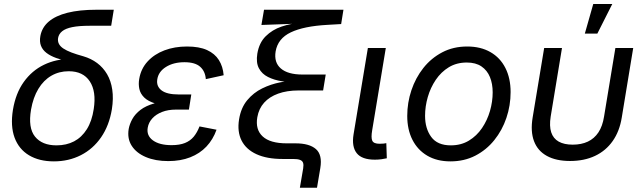

<svg xmlns="http://www.w3.org/2000/svg" viewBox="-20 -775 3137 936"><path d="M242.7 11.7Q170.9 11.7 121.3 -18.1Q71.8 -47.9 51 -104.2Q30.3 -160.6 43 -239.3Q56.2 -319.8 95.7 -375.2Q135.3 -430.7 194.3 -459.2Q253.4 -487.8 324.7 -487.8L322.3 -473.6Q284.2 -481.4 254.9 -491.9Q225.6 -502.4 206.5 -517.1Q187.5 -531.7 179.7 -552Q171.9 -572.3 176.8 -599.6Q184.6 -641.6 217.8 -669.9Q251 -698.2 309.3 -712.9Q367.7 -727.5 449.7 -727.5H534.7L522 -649.4H417Q365.2 -649.4 332.5 -642.8Q299.8 -636.2 283.2 -622.8Q266.6 -609.4 263.2 -589.8Q260.7 -574.2 267.1 -561.5Q273.4 -548.8 288.8 -538.6Q304.2 -528.3 328.6 -519Q353 -509.8 386.7 -500.5Q423.8 -489.7 453.4 -467.8Q482.9 -445.8 502 -413.3Q521 -380.9 527.3 -337.9Q533.7 -294.9 525.4 -242.2Q512.2 -162.6 472.9 -105.7Q433.6 -48.8 374.3 -18.6Q314.9 11.7 242.7 11.7ZM255.4 -66.4Q303.7 -66.4 341.1 -85.9Q378.4 -105.5 403.3 -145Q428.2 -184.6 437 -243.7Q450.2 -329.1 417.7 -378.4Q385.3 -427.7 314.9 -427.7Q268.1 -427.7 230.2 -405.8Q192.4 -383.8 167 -341.8Q141.6 -299.8 131.3 -240.7Q116.2 -151.9 150.6 -109.1Q185.1 -66.4 255.4 -66.4Z M800.3 10.3Q737.3 10.3 691.2 -9.3Q645 -28.8 622.3 -64Q599.6 -99.1 607.4 -146.5Q611.8 -170.4 625.2 -194.8Q638.7 -219.2 664.8 -239.3Q690.9 -259.3 732.9 -271.2Q774.9 -283.2 835.4 -283.2H907.7L900.9 -240.7H837.4Q799.3 -240.7 770 -229.2Q740.7 -217.8 722.7 -198Q704.6 -178.2 700.2 -152.8Q693.4 -114.3 725.3 -90.8Q757.3 -67.4 816.4 -67.4Q855.5 -67.4 881.6 -77.9Q907.7 -88.4 924.6 -108.9Q941.4 -129.4 952.6 -158.7L1035.6 -142.6Q1018.6 -94.7 986.3 -60.5Q954.1 -26.4 907.2 -8.1Q860.4 10.3 800.3 10.3ZM833 -259.3Q774.4 -259.3 738 -270.3Q701.7 -281.2 682.9 -299.8Q664.1 -318.4 659.2 -341.8Q654.3 -365.2 658.7 -390.1Q667 -439.9 699.5 -475.3Q731.9 -510.7 781.5 -529.5Q831.1 -548.3 891.6 -548.3Q951.2 -548.3 989.3 -531Q1027.3 -513.7 1047.1 -482.2Q1066.9 -450.7 1070.3 -408.2L983.4 -389.2Q980.5 -427.7 955.6 -449.7Q930.7 -471.7 879.4 -471.7Q825.7 -471.7 788.8 -448.5Q752 -425.3 746.6 -387.2Q741.7 -354 767.8 -334.2Q793.9 -314.5 850.6 -314.5H912.6L903.8 -259.3Z M1441.9 140.1 1458 45.9Q1460.9 28.3 1457.3 18.3Q1453.6 8.3 1441.9 4.2Q1430.2 0 1409.2 0H1356.9Q1281.2 0 1230.5 -23.2Q1179.7 -46.4 1157.7 -89.8Q1135.7 -133.3 1145.5 -193.4Q1154.8 -250 1185.3 -286.6Q1215.8 -323.2 1258.1 -344Q1300.3 -364.7 1345.7 -373.5Q1391.1 -382.3 1430.7 -382.8L1429.2 -372.6Q1391.1 -373 1353.8 -378.9Q1316.4 -384.8 1286.6 -399.7Q1256.8 -414.6 1242.2 -442.1Q1227.5 -469.7 1234.4 -513.2Q1243.2 -566.4 1275.1 -598.1Q1307.1 -629.9 1352.3 -645.3Q1397.5 -660.6 1443.8 -663.6V-660.2L1254.4 -653.3L1267.1 -727.5H1654.3L1643.1 -657.7L1575.7 -653.8Q1461.4 -647.5 1397.9 -617.4Q1334.5 -587.4 1323.7 -524.4Q1314.9 -470.7 1349.1 -441.2Q1383.3 -411.6 1454.6 -411.6H1567.9L1555.2 -334H1435.5Q1378.9 -334 1336.2 -318.6Q1293.5 -303.2 1267.6 -274.4Q1241.7 -245.6 1234.4 -203.6Q1224.1 -143.6 1260.5 -109.9Q1296.9 -76.2 1377.9 -76.2H1420.9Q1488.3 -76.2 1520.3 -48.1Q1552.2 -20 1541.5 44.4L1525.4 140.1Z M1807.6 3.4Q1744.1 3.4 1719 -28.3Q1693.8 -60.1 1703.6 -120.1L1773.4 -541H1860.8L1794.4 -140.1Q1788.1 -103.5 1794.9 -88.9Q1801.8 -74.2 1830.1 -74.2Q1842.3 -74.2 1849.6 -75Q1856.9 -75.7 1863.3 -77.1L1865.7 -3.4Q1855.5 -1 1840.1 1.2Q1824.7 3.4 1807.6 3.4Z M2175.8 11.7Q2110.4 11.7 2063.2 -15.9Q2016.1 -43.5 1990.7 -93.3Q1965.3 -143.1 1965.3 -210Q1965.3 -274.4 1985.6 -335Q2005.9 -395.5 2043.9 -443.6Q2082 -491.7 2136 -520Q2189.9 -548.3 2257.8 -548.3Q2323.2 -548.3 2370.8 -521Q2418.5 -493.7 2443.8 -443.6Q2469.2 -393.6 2469.2 -326.2Q2469.2 -260.7 2448.7 -200.2Q2428.2 -139.6 2389.6 -91.8Q2351.1 -43.9 2297.1 -16.1Q2243.2 11.7 2175.8 11.7ZM2177.7 -66.4Q2228 -66.4 2266.1 -89.6Q2304.2 -112.8 2329.8 -150.6Q2355.5 -188.5 2368.7 -234.1Q2381.8 -279.8 2381.8 -324.7Q2381.8 -366.7 2368.4 -399.4Q2355 -432.1 2327.1 -451.2Q2299.3 -470.2 2255.4 -470.2Q2206.1 -470.2 2168.2 -447.3Q2130.4 -424.3 2104.5 -386Q2078.6 -347.7 2065.4 -301.8Q2052.2 -255.9 2052.2 -210.4Q2052.2 -148.4 2082.3 -107.4Q2112.3 -66.4 2177.7 -66.4Z M2758.8 9.8Q2690.9 9.8 2646 -14.9Q2601.1 -39.6 2583.3 -86.9Q2565.4 -134.3 2576.7 -202.6L2632.8 -541H2719.7L2664.6 -207Q2657.2 -160.2 2667.2 -129.9Q2677.2 -99.6 2703.6 -84.7Q2730 -69.8 2772 -69.8Q2814.5 -69.8 2845.9 -84.7Q2877.4 -99.6 2897.5 -129.9Q2917.5 -160.2 2924.8 -207L2980 -541H3066.9L3011.2 -202.6Q3000.5 -135.3 2967 -87.6Q2933.6 -40 2880.9 -15.1Q2828.1 9.8 2758.8 9.8ZM2831.1 -611.3 2872.1 -755.4H2964.8L2892.1 -611.3Z"/></svg>

Font: Inter 17pt
Style: Italic
Weight: 400
Italic angle: -9.3988°
Version: Version 4.001;git-66647c0bb